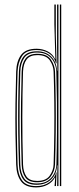

<svg xmlns="http://www.w3.org/2000/svg" viewBox="-20 -820 349 846"><path d="M249.8 0H243.8V-800H249.8ZM237.5 0H231.8L233 -91.5H231.5Q229.5 -52.2 205 -29Q180.5 -5.8 141 -5.8Q99.5 -5.8 82.2 -29.8Q65 -53.8 63.5 -94Q61 -170 60.2 -236Q59.5 -302 60.2 -367.1Q61 -432.2 63.5 -505.5Q64.8 -544.5 82.4 -569.2Q100 -594 143 -594Q182 -594 205.4 -570.6Q228.8 -547.2 231.2 -508.8H232.8L231.5 -609V-800H237.5ZM142.8 -11.5Q173.2 -11.5 191.9 -24.6Q210.5 -37.8 219.4 -57.2Q228.2 -76.8 228.5 -95.5Q230.5 -168.5 231 -235.4Q231.5 -302.2 230.9 -368.4Q230.2 -434.5 228.2 -504.2Q227.8 -523 219.4 -542.5Q211 -562 192.6 -575.2Q174.2 -588.5 143.8 -588.5Q102.5 -588.5 86.5 -564.5Q70.5 -540.5 69.5 -504.8Q67.2 -432 66.5 -365.8Q65.8 -299.5 66.5 -233.2Q67.2 -167 69.5 -94Q70.8 -56.8 86.6 -34.1Q102.5 -11.5 142.8 -11.5ZM143.5 -17Q106.8 -17 91.8 -38.1Q76.8 -59.2 75.5 -94Q73.2 -173.2 72.5 -240Q71.8 -306.8 72.6 -370.9Q73.5 -435 75.5 -505.5Q76.8 -541 92.5 -562Q108.2 -583 144.5 -583Q187.5 -583 204.6 -557.1Q221.8 -531.2 222.5 -504Q224.8 -434 225.5 -368.4Q226.2 -302.8 225.5 -235.9Q224.8 -169 222.5 -95.8Q221.8 -67 203.5 -42Q185.2 -17 143.5 -17ZM143.8 -22.8Q182.8 -22.8 199.1 -46Q215.5 -69.2 216.2 -95.8Q218.5 -169.8 219.2 -237.1Q220 -304.5 219.2 -370Q218.5 -435.5 216.2 -504Q215.5 -530.2 199.6 -553.8Q183.8 -577.2 144.8 -577.2Q111.5 -577.2 97.1 -557.6Q82.8 -538 81.5 -504.5Q78.5 -403 78.4 -303.5Q78.2 -204 81.5 -95Q82.8 -61.8 96.6 -42.2Q110.5 -22.8 143.8 -22.8ZM139.2 5.8Q92.8 5.8 72.9 -20.9Q53 -47.5 51.2 -94Q49 -165 48.1 -231.2Q47.2 -297.5 48.1 -364.6Q49 -431.8 51.2 -505Q53 -551.8 73.4 -578.5Q93.8 -605.2 140.8 -605.2Q167 -605.2 189.6 -593.9Q212.2 -582.5 222.5 -560H224L219.5 -712.5V-800H225.8V-666.8L229.2 -541.2H226.8Q218 -571 195 -585.2Q172 -599.5 141.5 -599.5Q94 -599.5 76.5 -571.8Q59 -544 57.5 -505Q55 -432.8 54.2 -366.2Q53.5 -299.8 54.4 -233.1Q55.2 -166.5 57.5 -94Q58.8 -52.5 76.8 -26.2Q94.8 0 140 0Q174.5 0 198 -17.4Q221.5 -34.8 227.8 -60.8H229.2L226.5 0H220.5L220.8 -5.2L223.2 -37.8H221.8Q211.5 -17.8 189.5 -6Q167.5 5.8 139.2 5.8Z"/></svg>

Font: Big Shoulders Inline Display ExtraLight
Style: Regular
Weight: 250
Version: Version 2.002